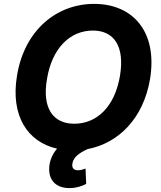

<svg xmlns="http://www.w3.org/2000/svg" viewBox="-20 -757 822 979"><path d="M459.9 -737.2C270.2 -737.2 105.1 -605.1 66.8 -371.8C32.3 -165.5 121.1 -33 271 1.1C243.6 32.3 229.8 71.7 230.8 108.3C231.9 168.3 271.3 202.1 333.8 202.1C370.4 202.1 400.6 190.7 419.4 180.8L416.2 102.6C406.2 105.8 393.5 111.2 377.5 111.2C354.8 111.2 345.2 98.4 349.4 75.6C354.4 44 384.6 22.7 426.5 3.2C582.7 -26.3 710.9 -151.3 745 -353.7C784.8 -595.9 657 -737.2 459.9 -737.2ZM592 -371.8C566.1 -214.1 474.8 -126.1 358.7 -126.1C252.1 -126.1 193.5 -203.5 219.5 -353.7C245 -511.4 337 -601.2 453.8 -601.2C561.1 -601.2 616.5 -521.3 592 -371.8Z"/></svg>

Font: TID UI
Style: Bold Italic
Weight: 700
Italic angle: -9.39999°
Designer: The TID Project Authors
Foundry: Bakken & Bæck
Version: Version 1.001;hotconv 1.0.109;makeotfexe 2.5.65596